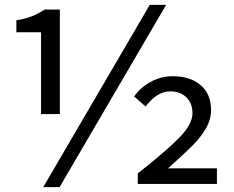

<svg xmlns="http://www.w3.org/2000/svg" viewBox="-20 -753 957 786"><path d="M148 -621H47V-670Q84 -676 110.5 -686.5Q137 -697 163 -714H225V-286H148ZM593 -733H660L224 13H157ZM768 -290Q768 -330 743 -354.5Q718 -379 677 -379Q623 -379 576 -317L529 -358Q556 -396 598 -418.5Q640 -441 687 -441Q759 -441 801.5 -404.5Q844 -368 844 -302Q844 -264 823 -227.5Q802 -191 767.5 -156.5Q733 -122 668 -64H868V0H544V-43Q667 -140 717.5 -193Q768 -246 768 -290Z"/></svg>

Font: Nebula Sans Medium
Style: Regular
Weight: 500
Designer: Paul D. Hunt for Adobe (as Source Sans)
Foundry: Nebula Entertainment & Broadcasting LLC
Version: Version 1.010